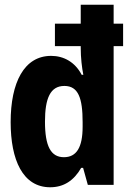

<svg xmlns="http://www.w3.org/2000/svg" viewBox="-20 -781 540 811"><path d="M192 10C249 10 292 -18 323 -72H331L351 0H460V-586H500V-681H460V-761H321V-681H212V-586H321V-579C321 -536 326 -495 332 -465H325C297 -519 249 -545 196 -545C82 -545 25 -433 25 -265C25 -106 76 10 192 10ZM250 -117C195 -117 170 -163 170 -267C170 -365 192 -418 252 -418C311 -418 329 -366 329 -265V-246C329 -158 303 -117 250 -117Z"/></svg>

Font: Noto Sans Mono ExtraCondensed ExtraBold
Style: Regular
Weight: 800
Width: 2
Designer: Monotype Design Team
Foundry: Monotype Imaging Inc.
Version: Version 2.014